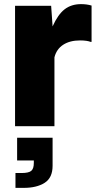

<svg xmlns="http://www.w3.org/2000/svg" viewBox="-20 -612 491 931"><path d="M53 0V-584H228L235 -484Q261 -542 293.5 -567Q326 -592 373 -592Q401 -592 424 -585V-409H419Q412 -412 399 -414Q386 -416 368 -416Q319 -416 286.5 -395Q254 -374 244 -334V0ZM55 299V227H84Q119 227 131.5 216.5Q144 206 144 178V166H63V56H235V192Q235 250 196.5 274.5Q158 299 95 299Z"/></svg>

Font: BDO Grotesk Black
Style: Regular
Weight: 900
Designer: Deni Anggara
Foundry: Lokal Container
Version: Version 2.000